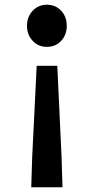

<svg xmlns="http://www.w3.org/2000/svg" viewBox="-20 -589 397 811"><path d="M112 202 116 73 135 -311H222L240 73L244 202ZM178 -391Q142 -391 118 -416.5Q94 -442 94 -480Q94 -518 118 -543.5Q142 -569 178 -569Q215 -569 238.5 -543.5Q262 -518 262 -480Q262 -442 238.5 -416.5Q215 -391 178 -391Z"/></svg>

Font: Noto Sans JP Thin SemiBold
Style: Regular
Weight: 600
Version: Version 2.004-H2;hotconv 1.0.118;makeotfexe 2.5.65603